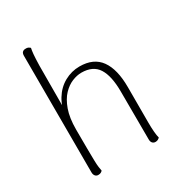

<svg xmlns="http://www.w3.org/2000/svg" viewBox="-174 -845 905 971"><g transform="rotate(-30 278.0 -359.5)"><path d="M118 9Q107 9 100.5 1Q94 -7 94 -20L93 -701Q93 -715 99.5 -721.5Q106 -728 117 -728Q127 -729 133.5 -725.5Q140 -722 144 -718Q141 -705 139 -683.5Q137 -662 136 -619L135 -332L121 -321Q126 -381 152.5 -424.5Q179 -468 220.5 -491Q262 -514 309 -514Q391 -514 430 -459.5Q469 -405 469 -301V-94Q469 -65 471 -40.5Q473 -16 477 -2Q473 2 467 5.5Q461 9 452 9Q441 9 434.5 1.5Q428 -6 428 -19L427 -299Q427 -390 398 -436Q369 -482 301 -482Q276 -482 247.5 -470.5Q219 -459 193.5 -432.5Q168 -406 151.5 -360Q135 -314 135 -246Q135 -178 135.5 -135Q136 -92 136.5 -66Q137 -40 139 -26Q141 -12 143 -2Q140 2 134 5.5Q128 9 118 9Z"/></g></svg>

Font: Arima Thin ExtraLight
Style: Regular
Weight: 250
Version: Version 1.100